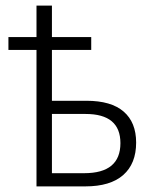

<svg xmlns="http://www.w3.org/2000/svg" viewBox="-20 -664 552 684"><path d="M165 -532H305V-486H165V-305H288Q376 -305 420.5 -266.5Q465 -228 465 -156Q465 -81 419 -40.5Q373 0 284 0H110V-486H10V-532H110V-644H165ZM165 -258V-47H280Q409 -47 409 -154Q409 -258 285 -258Z"/></svg>

Font: Noto Sans UI NarrowLight
Style: Regular
Weight: 300
Width: 4
Designer: Monotype Design Team
Foundry: Monotype Imaging Inc.
Version: Version 1.001